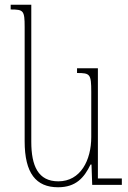

<svg xmlns="http://www.w3.org/2000/svg" viewBox="-20 -780 539 810"><path d="M225 10C300 10 335 -30 362 -86H366L369 0H494V-27H393V-492H305V-472C360 -472 365 -468 365 -392V-202C365 -104 320 -15 226 -15C141 -15 112 -80 112 -182V-760H25V-740C79 -740 84 -736 84 -666V-184C84 -49 132 10 225 10Z"/></svg>

Font: Noto Serif Armenian SemiCondensed Thin
Style: Regular
Weight: 100
Width: 4
Designer: Monotype Design Team
Foundry: Monotype Imaging Inc.
Version: Version 2.008